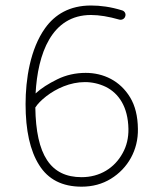

<svg xmlns="http://www.w3.org/2000/svg" viewBox="-20 -681 601 711"><path d="M490.7 -203.6C490.2 -250.5 480.5 -289.6 461.9 -320.3C424.8 -381.8 363.3 -411.1 297.4 -411.1C259.8 -411.1 224.6 -403.3 191.9 -387.2C159.2 -371.1 132.3 -354 111.8 -335C119.6 -481 170.4 -625.5 316.9 -625.5C347.7 -625.5 382.8 -619.6 421.9 -608.4C431.2 -606 441.4 -611.3 443.8 -620.6C447.3 -629.9 441.4 -640.1 432.1 -642.6C389.6 -655.8 351.6 -660.6 316.9 -660.6C238.3 -660.6 183.6 -627.9 147 -576.7C91.8 -499.5 74.7 -387.2 74.7 -295.4C74.7 -198.2 91.3 -123 125 -69.8C158.2 -16.6 210.4 10.3 282.2 10.3C322.8 10.3 358.9 0.5 390.6 -19C453.6 -57.6 492.2 -125.5 490.7 -203.6ZM282.2 -24.9C167 -24.9 113.3 -107.4 110.8 -283.2L111.3 -283.7C119.1 -295.9 132.3 -309.6 150.9 -324.2C188 -353 239.7 -377 294.4 -377C321.3 -377 347.2 -371.1 371.6 -359.4C419.9 -335.4 454.1 -285.2 455.6 -203.6C456.1 -170.9 449.2 -140.6 434.1 -113.8C404.3 -59.1 350.1 -24.9 282.2 -24.9Z"/></svg>

Font: Mikhak ExtraLight
Style: Regular
Weight: 200
Designer: Amin Abedi
Version: Version 3.2